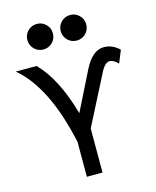

<svg xmlns="http://www.w3.org/2000/svg" viewBox="-131 -993 876 1081"><g transform="rotate(-15 307.0 -452.0)"><path d="M330.1 0H238.8V-203.1Q166 -541 5.4 -675.8H127Q230.5 -570.3 290.5 -356.9L403.3 -583Q451.7 -680.2 519 -680.2Q568.4 -680.2 608.9 -641.6L579.1 -568.4Q553.2 -595.7 531.2 -595.7Q503.4 -595.7 478.5 -546.9L330.1 -256.8ZM383.3 -755.4Q352.1 -755.4 330.3 -777.1Q308.6 -798.8 308.6 -830.1Q308.6 -860.8 330.3 -882.6Q352.1 -904.3 383.3 -904.3Q414.1 -904.3 435.8 -882.6Q457.5 -860.8 457.5 -830.1Q457.5 -798.8 435.8 -777.1Q414.1 -755.4 383.3 -755.4ZM189 -755.4Q157.7 -755.4 136 -777.1Q114.3 -798.8 114.3 -830.1Q114.3 -860.8 136 -882.6Q157.7 -904.3 189 -904.3Q219.7 -904.3 241.5 -882.6Q263.2 -860.8 263.2 -830.1Q263.2 -798.8 241.5 -777.1Q219.7 -755.4 189 -755.4Z"/></g></svg>

Font: Cadman
Style: Regular
Weight: 400
Designer: Paul James MIller
Foundry: High-Logic / Made with FontCreator
Version: Version 2.114;March 28, 2021;FontCreator 13.0.0.2683 64-bit